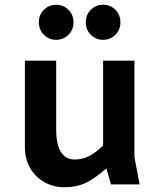

<svg xmlns="http://www.w3.org/2000/svg" viewBox="-20 -778 680 810"><path d="M448 0 429 -68Q378 -23 339.5 -5.5Q301 12 252 12Q205 12 166.5 -10Q128 -32 106.5 -70.5Q85 -109 85 -157V-522H217V-232Q217 -169 237 -137Q257 -105 295 -105Q327 -105 355 -119Q383 -133 415 -164V-522H547V-116L569 0ZM144 -684Q144 -716 165.5 -737Q187 -758 217 -758Q247 -758 268.5 -737Q290 -716 290 -684Q290 -652 268.5 -631Q247 -610 217 -610Q187 -610 165.5 -631Q144 -652 144 -684ZM342 -684Q342 -716 363.5 -737Q385 -758 415 -758Q445 -758 466.5 -737Q488 -716 488 -684Q488 -652 466.5 -631Q445 -610 415 -610Q385 -610 363.5 -631Q342 -652 342 -684Z"/></svg>

Font: AmikoBold
Style: Bold
Weight: 700
Designer: Pablo Impallari, Rodrigo Fuenzalida, Andres Torresi
Foundry: Impallari Type
Version: Version 1.000; ttfautohint (v1.3)